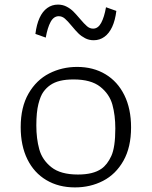

<svg xmlns="http://www.w3.org/2000/svg" viewBox="-20 -803 660 835"><path d="M70 -250Q70 -337 104 -396Q138 -455 193.8 -483.5Q249.5 -512 315.5 -512Q385.5 -512 438.5 -480.2Q491.5 -448.5 520.8 -389.2Q550 -330 550 -249Q550 -162.5 516.8 -103.8Q483.5 -45 428.2 -16.5Q373 12 306 12Q235 12 181.5 -19.8Q128 -51.5 99 -110.5Q70 -169.5 70 -250ZM421 -69Q446.5 -86.5 464 -124.5Q481.5 -162.5 481.5 -244.5Q481.5 -301.5 468.8 -347.8Q456 -394 415.8 -425.8Q375.5 -457.5 300 -457.5Q266.5 -457.5 241.5 -451.5Q216.5 -445.5 198 -432.5Q181.5 -421 168.8 -403.5Q156 -386 147 -350.5Q138 -315 138 -257.5Q138 -200 150.8 -153.8Q163.5 -107.5 203.5 -75.8Q243.5 -44 319 -44Q352 -44 377.5 -50.2Q403 -56.5 421 -69ZM327.5 -721.5Q346.5 -699 358.5 -688.8Q370.5 -678.5 385 -678.5Q406.5 -678.5 420 -703.5Q433.5 -728.5 441 -771.5L486 -755.5Q481 -714.5 467.8 -686Q454.5 -657.5 434 -642.8Q413.5 -628 387.5 -628Q367 -628 350.2 -636.8Q333.5 -645.5 321.2 -657.5Q309 -669.5 292.5 -689.5Q274 -712 262 -722.2Q250 -732.5 235.5 -732.5Q213.5 -732.5 200 -707.5Q186.5 -682.5 179 -639.5L134 -655.5Q139 -696.5 152 -725Q165 -753.5 185.5 -768.2Q206 -783 232 -783Q252.5 -783 269.5 -774.2Q286.5 -765.5 298.8 -753.2Q311 -741 327.5 -721.5Z"/></svg>

Font: Monaspace Argon Var ExtraLight
Style: Regular
Weight: 200
Designer: Riley Cran and the Lettermatic Team
Version: Version 1.200 (Monaspace Argon Var)